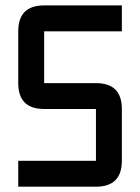

<svg xmlns="http://www.w3.org/2000/svg" viewBox="-20 -704 528 724"><path d="M439.5 -585.9H146.5V-390.6H341.8Q439.5 -390.6 439.5 -293V-97.7Q439.5 0 341.8 0H48.8V-97.7H341.8V-293H146.5Q48.8 -293 48.8 -390.6V-585.9Q48.8 -683.6 146.5 -683.6H439.5Z"/></svg>

Font: BabelStone Runic Beorhtnoth
Style: Regular
Weight: 400
Designer: Andrew West
Foundry: BabelStone
Version: Version 7.004;November 9, 2023